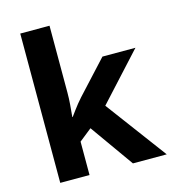

<svg xmlns="http://www.w3.org/2000/svg" viewBox="-112 -852 845 944"><g transform="rotate(-15 310.0 -380.0)"><path d="M227 -420Q227 -389 224.5 -358.5Q222 -328 219 -297H221Q231 -311 241.5 -325Q252 -339 263 -353Q274 -367 286 -380L439 -546H607L390 -309L620 0H448L291 -221L227 -170V0H78V-760H227Z"/></g></svg>

Font: Noto Sans Hebrew
Style: Bold
Weight: 700
Designer: Monotype Design Team
Foundry: Monotype Imaging Inc.
Version: Version 2.003